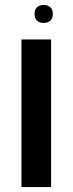

<svg xmlns="http://www.w3.org/2000/svg" viewBox="-20 -758 294 778"><path d="M67 0V-598H187V0ZM157 -665Q141 -665 130.5 -674Q120 -683 120 -702Q120 -720 130.5 -729Q141 -738 157 -738Q173 -738 183.5 -729Q194 -720 194 -702Q194 -683 183.5 -674Q173 -665 157 -665Z"/></svg>

Font: Noto Sans Hebrew Condensed SemiBold
Style: Regular
Weight: 600
Width: 3
Designer: Monotype Design Team
Foundry: Monotype Imaging Inc.
Version: Version 2.004; ttfautohint (v1.8.4.7-5d5b)